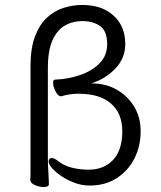

<svg xmlns="http://www.w3.org/2000/svg" viewBox="-20 -746 650 774"><path d="M102 -22Q103 -30 103 -40Q103 -50 103 -61V-479Q103 -551 121 -599Q139 -647 169.5 -675Q200 -703 237 -714.5Q274 -726 312 -726Q391 -726 438 -683Q485 -640 485 -569Q485 -511 444.5 -469Q404 -427 348 -410Q406 -410 450.5 -384.5Q495 -359 521 -316Q547 -273 547 -217Q547 -156 521.5 -106.5Q496 -57 450 -27.5Q404 2 342 2Q310 2 280.5 -9Q251 -20 227.5 -36Q204 -52 190 -68Q176 -84 176 -95Q176 -109 189 -109Q198 -109 211 -99Q239 -77 271.5 -69.5Q304 -62 337 -62Q399 -62 436 -101.5Q473 -141 473 -217Q473 -289 427.5 -328.5Q382 -368 299 -368H290Q277 -368 260.5 -365.5Q244 -363 227 -358H225Q214 -358 204 -377.5Q194 -397 194 -412Q194 -425 202 -425Q255 -427 303 -443.5Q351 -460 381.5 -491Q412 -522 412 -568Q412 -620 384 -640.5Q356 -661 312 -661Q273 -661 241.5 -643Q210 -625 191.5 -583.5Q173 -542 173 -472V-109Q173 -82 175 -51.5Q177 -21 177 -3Q177 8 155 8Q139 8 120.5 0Q102 -8 102 -21Z"/></svg>

Font: Moon Stars Kai T
Style: Regular
Weight: 400
Designer: GuiWonder
Version: Version 1.101